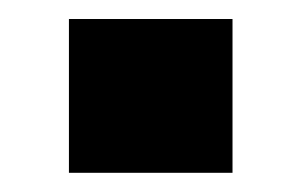

<svg xmlns="http://www.w3.org/2000/svg" viewBox="-20 -180 314 200"><path d="M51.8 0V-160.2H222.2V0Z"/></svg>

Font: Uncut Sans
Style: Bold
Weight: 700
Designer: Kasper Nordkvist
Foundry: UNCUT.wtf
Version: Version 1.304;Glyphs 3.2 (3246)